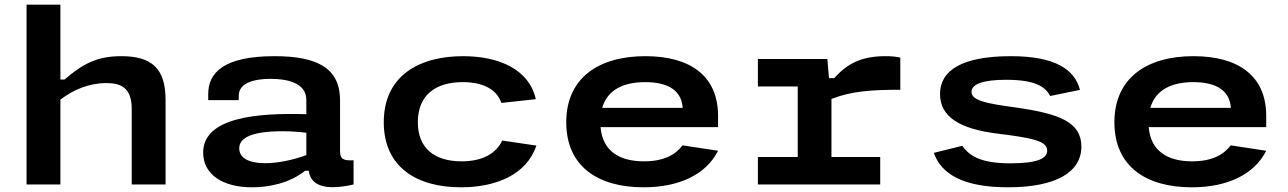

<svg xmlns="http://www.w3.org/2000/svg" viewBox="-20 -785 5482 817"><path d="M237 0V-361C292.5 -403.5 359 -431.5 432.5 -431.5C496 -431.5 540.5 -410.5 540.5 -321.5V0H684.5V-360C684.5 -494.5 625 -546 496 -546C390.5 -546 330.5 -511.5 254.5 -446.5H237V-765H93V0Z M1148.5 -546C933 -546 866 -476.5 866 -384.5V-359H995.5L996 -377.5C996 -422.5 1040 -449 1131.5 -449.5C1197 -449.5 1283.5 -435 1283.5 -360V-299C1075.5 -305.5 844.5 -286 844.5 -135.5C844.5 -43.5 926.5 12 1052.5 12C1124 12 1211.5 -5 1278.5 -58.5H1293.5C1299 -21 1323 11.5 1396 11.5C1422 11.5 1452 7.5 1484.5 0V-103C1439 -100.5 1427 -109 1427 -143.5V-358C1427 -493.5 1332.5 -546 1148.5 -546ZM998 -154C998 -198 1049.5 -226.5 1182 -226.5C1218.5 -226.5 1254 -224 1283.5 -220V-125C1227 -104 1161.5 -90.5 1108 -90.5C1037.5 -90.5 998 -113.5 998 -154Z M2262.5 -165.5 2117 -187C2092 -134 2036.5 -98.5 1944 -98.5C1828.5 -98.5 1758 -154.5 1758 -265C1758 -380.5 1833.5 -435.5 1949 -435.5C2034 -435.5 2093 -406 2113.5 -347L2260 -363C2232 -488.5 2105.5 -546 1950 -546C1766.5 -546 1613 -464.5 1613 -265C1613 -72 1755.5 12 1941.5 12C2087 12 2219.5 -39 2262.5 -165.5Z M2389.5 -265C2389.5 -77 2524 12 2718.5 12C2870.5 12 2984.5 -42.5 3035.5 -143.5L2884.5 -166.5C2854.5 -126.5 2804.5 -98.5 2720.5 -98.5C2615 -98.5 2544 -142.5 2535.5 -244H3035.5V-292C3035.5 -463 2916 -546 2726 -546C2527 -546 2389.5 -453 2389.5 -265ZM2542.5 -326C2564 -401.5 2631 -435.5 2725.5 -435.5C2825.5 -435.5 2880.5 -398 2885 -326Z M3500.5 -534H3205V-417H3374.5V-117H3205V0H3725.5V-117H3518V-364C3603 -397 3685.5 -403 3811 -403V-540C3791 -544.5 3771.5 -546 3747.5 -546C3645 -546 3584 -513.5 3530 -452.5H3507.5Z M4281.5 -546C4072.5 -546 3980 -485 3980 -384.5C3980 -288.5 4063 -236.5 4224 -216.5C4373 -198 4436 -185.5 4436 -144C4436 -112.5 4399.5 -90 4279 -90C4163.5 -90 4107.5 -116.5 4075 -164.5L3953.5 -134.5C3985.5 -45 4076.5 12 4269.5 12C4475.5 12 4581.5 -53.5 4581.5 -161C4581.5 -265.5 4488.5 -301 4303.5 -327.5C4176 -344.5 4114 -357.5 4114 -394C4114 -428 4165 -445.5 4261.5 -445.5C4383.5 -445.5 4428.5 -416.5 4448.5 -376.5L4575.5 -402.5C4553.5 -488.5 4471.5 -546 4281.5 -546Z M4722 -265C4722 -77 4856.5 12 5051 12C5203 12 5317 -42.5 5368 -143.5L5217 -166.5C5187 -126.5 5137 -98.5 5053 -98.5C4947.5 -98.5 4876.5 -142.5 4868 -244H5368V-292C5368 -463 5248.5 -546 5058.5 -546C4859.5 -546 4722 -453 4722 -265ZM4875 -326C4896.5 -401.5 4963.5 -435.5 5058 -435.5C5158 -435.5 5213 -398 5217.5 -326Z"/></svg>

Font: Monaspace Neon Wide
Style: Bold
Weight: 700
Width: 7
Designer: Riley Cran & the Lettermatic Team
Foundry: Lettermatic
Version: Version 1.000 (Monaspace Neon)